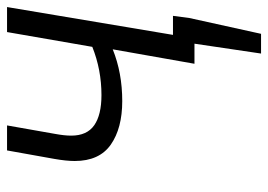

<svg xmlns="http://www.w3.org/2000/svg" viewBox="-128 -444 761 545"><g transform="rotate(-90 252.5 -171.5)"><path d="M401 0H344L385 -232Q318 -205 238 -205Q161 -205 114.5 -237.5Q68 -270 68 -340Q68 -364 74 -398L98 -532H169L145 -396Q140 -369 140 -350Q140 -305 169.5 -284.5Q199 -264 255 -264Q327 -264 392 -290L434 -532H505L426 -61H480L474 -15L429 189H373Z"/></g></svg>

Font: Nebula Sans Book
Style: Regular
Weight: 400
Italic angle: -9°
Designer: Paul D. Hunt for Adobe (as Source Sans)
Foundry: Nebula Entertainment & Broadcasting LLC
Version: Version 1.010